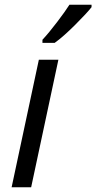

<svg xmlns="http://www.w3.org/2000/svg" viewBox="-20 -786 404 806"><path d="M110.8 0H28.8L143.1 -535.2H225.1ZM364.3 -766.1V-755.9Q345.7 -731.9 295.9 -682.1Q246.1 -632.3 209.5 -606H158.2V-619.1Q185.5 -648.4 219.7 -693.4Q253.9 -738.3 271.5 -766.1Z"/></svg>

Font: OpenSans-Italic
Style: Italic
Weight: 400
Italic angle: -12°
Foundry: Ascender Corporation
Version: Version 1.10